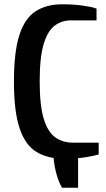

<svg xmlns="http://www.w3.org/2000/svg" viewBox="-20 -730 495 895"><path d="M269 145Q254 119 243.5 82Q233 45 229 0L344 -35V145ZM280 10Q203 10 150.5 -21.5Q98 -53 71.5 -131.5Q45 -210 45 -350Q45 -490 71 -568.5Q97 -647 147.5 -678.5Q198 -710 270 -710Q323 -710 365.5 -704Q408 -698 430 -690V-635H310Q268 -635 235 -610.5Q202 -586 183.5 -524.5Q165 -463 165 -350Q165 -238 184 -176Q203 -114 238 -89.5Q273 -65 320 -65H440V-10Q418 -3 375.5 3.5Q333 10 280 10Z"/></svg>

Font: Cuprum
Style: Regular
Weight: 400
Designer: Jovanny Lemonad
Foundry: Jovanny Lemonad
Version: Version 3.000